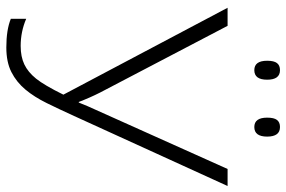

<svg xmlns="http://www.w3.org/2000/svg" viewBox="-174 -752 935 628"><g transform="rotate(90 294.0 -437.5)"><path d="M134.8 9.8Q76.7 9.8 41 -4.9V-55.2Q83 -37.1 129.9 -37.1Q165 -37.1 190.2 -49.1Q215.3 -61 236.8 -87.6Q258.3 -114.3 289.1 -176.8L4.9 -713.9H64L282.2 -296.9Q299.3 -263.2 313 -227.1H314.9L327.1 -256.8L532.2 -713.9H587.9L358.9 -211.9Q336.9 -163.6 316.9 -122.8Q296.9 -82 272.5 -52.7Q248 -23.4 215.3 -6.8Q182.6 9.8 134.8 9.8ZM178.2 -843.3Q178.2 -865.7 185.8 -875.5Q193.4 -885.3 209 -885.3Q240.2 -885.3 240.2 -843.3Q240.2 -801.3 209 -801.3Q178.2 -801.3 178.2 -843.3ZM364.3 -843.3Q364.3 -865.7 371.8 -875.5Q379.4 -885.3 395 -885.3Q426.3 -885.3 426.3 -843.3Q426.3 -801.3 395 -801.3Q364.3 -801.3 364.3 -843.3Z"/></g></svg>

Font: JBL Sans
Style: Light
Weight: 300
Version: Version 1.10